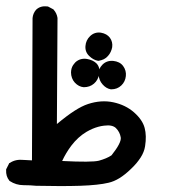

<svg xmlns="http://www.w3.org/2000/svg" viewBox="-56 -427 576 624"><path d="M61.5 176.8Q51.8 175.8 41.5 175.3Q31.2 174.8 20.5 174.8Q8.3 174.8 -2.9 171.4Q-14.2 168 -23.9 161.6L-25.4 160.6L-25.9 159.7Q-37.1 146 -36.1 125.5V123.5L-35.2 121.6L-27.3 106L-26.4 103.5L-23.9 102.5Q-5.4 89.8 21.5 92.8L47.9 94.2L49.8 -367.2V-367.7V-368.2Q51.3 -383.8 61 -395L61.5 -395.5L62 -396Q75.7 -408.7 97.7 -406.2L99.6 -405.8L101.1 -405.3L115.7 -397.5L117.7 -396.5L118.7 -395Q128.4 -384.3 130.9 -368.7V-367.7V-367.2L128.9 -23.9Q161.1 -50.8 185.8 -66.7Q210.4 -82.5 230 -88.9Q272.9 -103 312.5 -94.5Q352.1 -85.9 379.4 -62Q407.2 -37.6 414.1 -11.2Q420.9 14.2 415.5 48.3Q414.1 57.6 410.4 66.9Q406.7 76.2 400.9 85.2Q395 94.2 387.5 103.3Q379.9 112.3 370.1 121.6Q350.6 140.6 332.3 151.9Q314 163.1 296.4 167Q280.3 170.9 257.3 173.3Q234.4 175.8 204.6 176.8Q145.5 178.7 62.5 176.8H62ZM306.6 77.6Q339.4 36.1 336.4 19.5Q333.5 2 320.8 -10.7Q315.4 -16.1 305.9 -18.3Q296.4 -20.5 282.2 -18.6Q272.9 -17.6 263.2 -14.9Q253.4 -12.2 243.9 -8.1Q234.4 -3.9 225.1 1.5Q197.3 18.1 175.8 46.4Q158.2 69.8 146 96.2Q242.2 101.1 265.6 95.2Q277.8 91.8 288.3 87.4Q298.8 83 306.6 77.6ZM304.2 -136.7Q289.1 -139.2 277.3 -152.8Q265.6 -166 264.6 -184.1Q263.2 -203.1 277.1 -217Q291 -231 312.5 -229Q322.3 -228 330.6 -223.9Q338.9 -219.7 344.2 -212.4Q349.6 -205.1 351.8 -196.8Q354 -188.5 353 -179.7Q351.1 -161.6 338.4 -149.4Q325.2 -136.7 305.7 -136.7H304.7ZM215.8 -143.6Q199.7 -145 187 -158.7Q181.2 -165 178 -173.6Q174.8 -182.1 174.8 -191.4Q174.8 -194.8 175.3 -198Q175.8 -201.2 176.5 -204.1Q177.2 -207 178.5 -209.7Q179.7 -212.4 181.4 -215.1Q183.1 -217.8 185.3 -220.2Q187.5 -222.7 189.5 -225.1Q205.1 -238.8 226.6 -235.4Q247.1 -231.9 258.3 -220.2Q270 -207 266.6 -186Q264.6 -176.8 260.5 -168.9Q256.3 -161.1 249.5 -155.3Q242.7 -149.4 234.4 -146.5Q226.1 -143.6 216.8 -143.6H216.3ZM262.2 -229.5Q247.6 -231.9 234.4 -244.6Q220.2 -257.8 221.7 -277.3Q223.1 -296.4 236.8 -309.6Q251.5 -323.7 272 -320.8Q291.5 -317.4 301.3 -304.2Q311 -290.5 308.6 -273.4Q307.1 -265.6 303.7 -258.3Q300.3 -251 294.9 -245.1Q289.1 -238.3 281.5 -234.6Q273.9 -231 265.1 -229.5H263.7Z"/></svg>

Font: NaikaiFont
Style: Bold
Weight: 700
Version: Version 1.89